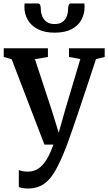

<svg xmlns="http://www.w3.org/2000/svg" viewBox="-20 -830 622 1102"><path d="M139.5 252Q123 252 109.2 249.5Q95.5 247 88 243.5V145.5Q94.5 149.5 109 152.2Q123.5 155 138.5 155Q161 155 180.8 147.5Q200.5 140 218.5 122.5Q236.5 105 253.5 75Q270.5 45 286.5 0H235L47 -490L1.5 -503V-553H255V-503L180.5 -490.5L276 -200.5L317 -68.5L354.5 -201L441 -491L376 -503V-553H581V-503L531 -491Q503.5 -407 479.2 -334Q455 -261 434.8 -201Q414.5 -141 399 -95.8Q383.5 -50.5 373.2 -22.5Q363 5.5 359.5 14.5Q329.5 91.5 300.5 144.5Q271.5 197.5 233.5 224.8Q195.5 252 139.5 252ZM198.5 -810Q209 -810 211.8 -797.8Q214.5 -785.5 214.5 -773.5Q214.5 -756.5 222 -737.5Q229.5 -718.5 246.8 -705.2Q264 -692 294 -692Q323.5 -692 340.2 -705.2Q357 -718.5 363.8 -737.5Q370.5 -756.5 370.5 -773.5Q370.5 -785.5 373.5 -797.8Q376.5 -810 386.5 -810H464.5Q465 -805.5 465.2 -799.8Q465.5 -794 465.5 -790.5Q465.5 -749.5 447 -715.8Q428.5 -682 390.2 -662.2Q352 -642.5 293.5 -642.5Q236.5 -642.5 197.8 -662.2Q159 -682 139.5 -715.8Q120 -749.5 120 -790.5Q120 -795 120.5 -800Q121 -805 121 -810Z"/></svg>

Font: Merriweather 24pt SemiBold
Style: Regular
Weight: 600
Designer: Eben Sorkin
Foundry: Eben Sorkin
Version: Version 2.100